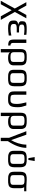

<svg xmlns="http://www.w3.org/2000/svg" viewBox="2084 -2852 959 5202"><g transform="rotate(90 2564.0 -250.5)"><path d="M193 -171 -17 209H77L239 -87L404 208H501L287 -173L459 -484H368L240 -255L114 -484H21Z M613 -131V-162C613 -220 679 -224 737 -224H842V-286H754C695 -286 629 -291 629 -350V-380C629 -415 669 -432 749 -432H765C812 -432 859 -428 905 -420V-485C855 -491 803 -494 750 -494C702 -494 665 -492 638 -487C576 -477 538 -454 538 -385V-346C538 -298 586 -274 629 -267V-265C556 -254 519 -223 519 -174V-124C519 -63 544 -26 590 -10C639 8 670 10 736 10C787 10 850 4 925 -7V-78C854 -63 797 -56 756 -56C686 -56 613 -61 613 -131Z M1125 -136V-484H1034V-141C1034 -108 1038 -82 1045 -62C1065 -3 1119 7 1197 7V-53C1141 -57 1125 -76 1125 -136Z M1381 -44C1384 -29 1398 -16 1423 -6C1448 5 1484 10 1533 10C1666 10 1733 -39 1733 -137V-336C1733 -365 1729 -390 1720 -411C1702 -452 1682 -471 1636 -483C1588 -495 1567 -494 1508 -494C1449 -494 1428 -495 1382 -483C1319 -466 1292 -417 1292 -336V208H1382V71C1382 50 1381 -23 1381 -44ZM1641 -149C1641 -108 1631 -82 1612 -71C1593 -60 1558 -54 1509 -54C1461 -54 1427 -60 1407 -73C1387 -86 1377 -111 1377 -149V-339C1377 -380 1387 -406 1407 -418C1426 -429 1461 -435 1510 -435C1559 -435 1594 -429 1613 -418C1632 -406 1641 -380 1641 -339Z M2299 -321C2299 -353 2295 -380 2288 -402C2272 -445 2255 -467 2211 -481C2164 -495 2139 -494 2076 -494C2013 -494 1988 -495 1941 -481C1877 -462 1853 -405 1853 -321V-153C1853 -82 1868 -35 1916 -14C1966 10 2000 10 2076 10C2137 10 2165 10 2212 -3C2274 -21 2299 -72 2299 -153ZM2207 -140C2207 -100 2201 -74 2174 -62C2144 -48 2123 -49 2076 -49C2029 -49 2008 -48 1978 -62C1951 -74 1945 -100 1945 -140V-336C1945 -381 1954 -408 1972 -419C1990 -430 2025 -435 2076 -435C2127 -435 2162 -430 2180 -419C2198 -408 2207 -381 2207 -336Z M2652 10C2730 10 2771 4 2812 -33C2860 -75 2867 -154 2867 -252C2867 -292 2864 -328 2857 -359C2850 -390 2837 -432 2820 -484H2736C2764 -377 2778 -296 2778 -239C2778 -171 2776 -110 2746 -80C2721 -55 2703 -53 2654 -53C2600 -53 2566 -60 2551 -74C2536 -87 2529 -118 2529 -165V-484H2439V-166C2439 -95 2447 -50 2487 -22C2529 8 2575 10 2652 10Z M3106 -44C3109 -29 3123 -16 3148 -6C3173 5 3209 10 3258 10C3391 10 3458 -39 3458 -137V-336C3458 -365 3454 -390 3445 -411C3427 -452 3407 -471 3361 -483C3313 -495 3292 -494 3233 -494C3174 -494 3153 -495 3107 -483C3044 -466 3017 -417 3017 -336V208H3107V71C3107 50 3106 -23 3106 -44ZM3366 -149C3366 -108 3356 -82 3337 -71C3318 -60 3283 -54 3234 -54C3186 -54 3152 -60 3132 -73C3112 -86 3102 -111 3102 -149V-339C3102 -380 3112 -406 3132 -418C3151 -429 3186 -435 3235 -435C3284 -435 3319 -429 3338 -418C3357 -406 3366 -380 3366 -339Z M3761 -76H3756L3612 -484H3517L3696 -17V209H3786V17C3907 -164 3968 -331 3968 -484H3881C3881 -333 3820 -171 3761 -76Z M4494 -321C4494 -353 4490 -380 4483 -402C4467 -445 4450 -467 4406 -481C4359 -495 4334 -494 4271 -494C4208 -494 4183 -495 4136 -481C4072 -462 4048 -405 4048 -321V-153C4048 -82 4063 -35 4111 -14C4161 10 4195 10 4271 10C4332 10 4360 10 4407 -3C4469 -21 4494 -72 4494 -153ZM4402 -140C4402 -100 4396 -74 4369 -62C4339 -48 4318 -49 4271 -49C4224 -49 4203 -48 4173 -62C4146 -74 4140 -100 4140 -140V-336C4140 -381 4149 -408 4167 -419C4185 -430 4220 -435 4271 -435C4322 -435 4357 -430 4375 -419C4393 -408 4402 -381 4402 -336ZM4297 -540 4326 -710H4218L4247 -540Z M4839 -494C4776 -494 4751 -495 4704 -481C4640 -462 4616 -405 4616 -321V-153C4616 -82 4631 -35 4679 -14C4729 10 4763 10 4839 10C4900 10 4928 10 4975 -3C5037 -21 5062 -72 5062 -153V-319C5062 -368 5052 -403 5031 -425H5145V-484H5018C5001 -484 4857 -494 4839 -494ZM4970 -140C4970 -100 4964 -74 4937 -62C4907 -48 4886 -49 4839 -49C4792 -49 4771 -48 4741 -62C4714 -74 4708 -100 4708 -140V-336C4708 -381 4717 -408 4735 -419C4753 -430 4788 -435 4839 -435C4890 -435 4925 -430 4943 -419C4961 -408 4970 -381 4970 -336Z"/></g></svg>

Font: Gamestation Text
Style: Bold
Weight: 400
Designer: Jonas Hecksher
Foundry: Jonas Hecksher, Playtypeª, e-types AS
Version: Version 1.003